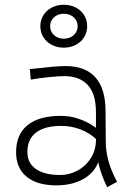

<svg xmlns="http://www.w3.org/2000/svg" viewBox="-20 -765 534 804"><path d="M428.7 19Q402.3 -35.6 391.1 -85.9Q381.8 -58.1 357.7 -35.9Q333.5 -13.7 297.4 -1.2Q261.2 11.2 216.8 11.2Q135.7 11.2 91.6 -24.9Q47.4 -61 47.4 -127.4Q47.4 -202.6 95.7 -241.2Q144 -279.8 233.9 -279.8Q312.5 -279.8 381.8 -230V-294.9Q381.8 -373 346.9 -409.7Q312 -446.3 249 -446.3Q226.6 -446.3 185.3 -442.1Q144 -438 108.9 -431.6L105 -475.6Q164.6 -482.4 198.5 -485.4Q232.4 -488.3 255.4 -488.3Q336.9 -488.3 379.2 -441.4Q421.4 -394.5 421.9 -301.8L422.9 -170.9Q423.3 -89.4 470.2 -3.9ZM381.8 -180.2V-183.1Q355 -208.5 316.9 -223.1Q278.8 -237.8 236.3 -237.8Q168 -237.8 131.3 -210.2Q94.7 -182.6 94.7 -127.9Q94.7 -82 130.6 -57.1Q166.5 -32.2 231.9 -32.2Q270 -32.2 304.7 -50.8Q339.4 -69.3 360.6 -103.3Q381.8 -137.2 381.8 -180.2ZM148.9 -655.3Q148.9 -680.7 161.6 -701.2Q174.3 -721.7 196.8 -733.4Q219.2 -745.1 247.1 -745.1Q274.9 -745.1 297.4 -733.4Q319.8 -721.7 332.5 -701.2Q345.2 -680.7 345.2 -655.3Q345.2 -629.9 332.5 -609.4Q319.8 -588.9 297.4 -577.1Q274.9 -565.4 247.1 -565.4Q219.2 -565.4 196.8 -577.1Q174.3 -588.9 161.6 -609.4Q148.9 -629.9 148.9 -655.3ZM305.2 -655.3Q305.2 -677.7 288.6 -692.6Q272 -707.5 247.1 -707.5Q222.7 -707.5 206.3 -692.6Q189.9 -677.7 189.9 -655.3Q189.9 -632.8 206.3 -617.9Q222.7 -603 247.1 -603Q272 -603 288.6 -617.9Q305.2 -632.8 305.2 -655.3Z"/></svg>

Font: Selawik Light
Style: Regular
Weight: 300
Designer: Aaron Bell
Foundry: Microsoft Corporation
Version: Version 1.01